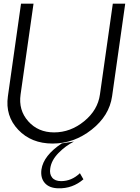

<svg xmlns="http://www.w3.org/2000/svg" viewBox="-20 -770 760 1043"><path d="M22.9 -247.1 94.2 -750H162.1L91.8 -256.8Q79.6 -171.9 133.3 -111.3Q187 -50.8 273.9 -50.8Q362.8 -50.8 437 -111.3Q511.2 -171.9 522.9 -256.8L592.8 -750H660.2L588.9 -247.1Q573.7 -141.1 477.8 -65.7Q381.8 9.8 265.9 9.8Q149.9 9.8 78.9 -65.2Q7.8 -140.1 22.9 -247.1ZM381.8 -1Q335.9 22 297.4 61.5Q258.8 101.1 252.9 145Q248 175.8 263.4 194.8Q278.8 213.9 312 213.9Q369.1 213.9 414.1 170.9L433.1 204.1Q374 254.9 296.9 252.9Q248 252 223.6 224.4Q199.2 196.8 205.1 150.9Q216.3 74.7 315.9 8.8Z"/></svg>

Font: Oakes Grotesk
Style: Light Italic
Weight: 300
Designer: Samuel Oakes
Foundry: Samuel Oakes
Version: Version 1.0 | wf-rip DC20170320